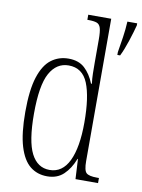

<svg xmlns="http://www.w3.org/2000/svg" viewBox="-86 -820 659 889"><g transform="rotate(10 243.0 -375.0)"><path d="M198 10Q151 10 117.5 -17Q84 -44 65.5 -104.5Q47 -165 47 -267Q47 -370 66.5 -430.5Q86 -491 121 -517.5Q156 -544 202 -544Q250 -544 278.5 -517.5Q307 -491 324 -448H328Q325 -471 324.5 -496Q324 -521 324 -548V-655Q324 -692 319 -709Q314 -726 300.5 -731Q287 -736 261 -736H256V-760H364V-91Q364 -47 376.5 -35.5Q389 -24 427 -24H436V0H330L325 -94H323Q305 -47 275 -18.5Q245 10 198 10ZM204 -21Q264 -21 294.5 -84.5Q325 -148 325 -265Q325 -385 299 -449Q273 -513 208 -513Q151 -513 119.5 -456Q88 -399 88 -265Q88 -136 117.5 -78.5Q147 -21 204 -21ZM421 -613Q427 -649 432.5 -685.5Q438 -722 440 -760H486V-750Q478 -719 463.5 -674.5Q449 -630 434 -600H421Z"/></g></svg>

Font: Noto Serif Myanmar ExtraCondensed ExtraLight
Style: Regular
Weight: 200
Width: 2
Designer: Ben Mitchell and the Monotype Design Team
Foundry: Monotype Imaging Inc.
Version: Version 2.106; ttfautohint (v1.8.4.7-5d5b)